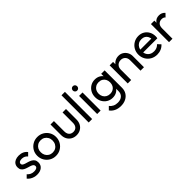

<svg xmlns="http://www.w3.org/2000/svg" viewBox="237 -2034 3564 3564"><g transform="rotate(-45 2018.5 -252.5)"><path d="M216.5 10Q177.2 10 141.4 -0.5Q105.5 -11 75.8 -30.2Q46 -49.5 23.8 -76.5L81.5 -134.5Q107.8 -103 141.9 -87.5Q176 -72 218.2 -72Q260.2 -72 283 -86.4Q305.8 -100.8 305.8 -127.2Q305.8 -153.2 287.4 -167.8Q269 -182.2 239.9 -191.6Q210.8 -201 178.5 -210.2Q146.2 -219.5 117.1 -234.5Q88 -249.5 69.6 -275.9Q51.2 -302.2 51.2 -345Q51.2 -388 71.9 -419.2Q92.5 -450.5 130.4 -467.8Q168.2 -485 220.8 -485Q276.5 -485 320.1 -465.2Q363.8 -445.5 392 -406.5L334.2 -348.8Q313.5 -375.2 284.2 -389.1Q255 -403 217.8 -403Q179 -403 158.2 -389.2Q137.5 -375.5 137.5 -352Q137.5 -328.2 155.9 -315Q174.2 -301.8 203.4 -293Q232.5 -284.2 264.8 -274.8Q297 -265.2 326.1 -249.2Q355.2 -233.2 373.6 -206.2Q392 -179.2 392 -135Q392 -68.2 344.6 -29.1Q297.2 10 216.5 10Z M709.5 10Q640.2 10 584.1 -23.1Q528 -56.2 495 -112.8Q462 -169.2 462 -238.8Q462 -308 495 -363.5Q528 -419 584.1 -452Q640.2 -485 709.5 -485Q779.2 -485 835.4 -452.4Q891.5 -419.8 924.5 -363.9Q957.5 -308 957.5 -238.8Q957.5 -169 924.5 -112.6Q891.5 -56.2 835.4 -23.1Q779.2 10 709.5 10ZM709.5 -76.8Q754.8 -76.8 789.9 -97.6Q825 -118.5 844.9 -155.4Q864.8 -192.2 864.8 -239Q864.8 -285.2 844.5 -321Q824.2 -356.8 789.5 -377.5Q754.8 -398.2 709.5 -398.2Q665 -398.2 629.8 -377.5Q594.5 -356.8 574.6 -321Q554.8 -285.2 554.8 -238.8Q554.8 -192 574.6 -155.2Q594.5 -118.5 629.8 -97.6Q665 -76.8 709.5 -76.8Z M1250.5 10Q1191.5 10 1145.1 -16.6Q1098.8 -43.2 1072.9 -90.1Q1047 -137 1047 -198.8V-475H1137.2V-202.8Q1137.2 -163.8 1150.8 -135.5Q1164.2 -107.2 1190 -91.9Q1215.8 -76.5 1250.7 -76.5Q1304 -76.5 1333.9 -110.1Q1363.8 -143.8 1363.8 -202.8V-475H1454V-198.8Q1454 -136.8 1428.1 -89.6Q1402.2 -42.5 1356.4 -16.2Q1310.5 10 1250.5 10Z M1574.8 0V-714H1665V0Z M1797.5 0V-475H1887.8V0ZM1842.5 -569.8Q1818.2 -569.8 1802.1 -586.5Q1786 -603.2 1786 -627.5Q1786 -652 1802.1 -668.5Q1818.2 -685 1842.5 -685Q1867.8 -685 1883.6 -668.5Q1899.5 -652 1899.5 -627.5Q1899.5 -603.2 1883.6 -586.5Q1867.8 -569.8 1842.5 -569.8Z M2218 209Q2144.5 209 2088.2 182.1Q2032 155.2 1997.5 106L2056.2 47.2Q2084.8 84 2124.8 103.5Q2164.8 123 2219.8 123Q2292.5 123 2335.1 84.8Q2377.8 46.5 2377.8 -19.2V-137L2394.2 -243.5L2377.8 -350V-475H2468V-19.2Q2468 49.2 2436.5 100.4Q2405 151.5 2348.6 180.2Q2292.2 209 2218 209ZM2218 -7.5Q2153.2 -7.5 2101.5 -38.8Q2049.8 -70 2020 -124.5Q1990.2 -179 1990.2 -247Q1990.2 -314.8 2019.9 -368.5Q2049.5 -422.2 2101.2 -453.6Q2153 -485 2217.5 -485Q2273.5 -485 2316.6 -462.9Q2359.8 -440.8 2385.1 -401.4Q2410.5 -362 2413.2 -309V-183.2Q2410.2 -131.2 2384.5 -91.5Q2358.8 -51.8 2315.9 -29.6Q2273 -7.5 2218 -7.5ZM2235.5 -92.8Q2279.8 -92.8 2313.1 -111.9Q2346.5 -131 2364.9 -165.5Q2383.2 -200 2383.2 -246.2Q2383.2 -292.2 2364.8 -326.6Q2346.2 -361 2312.9 -380.4Q2279.5 -399.8 2235 -399.8Q2190.2 -399.8 2155.9 -380.4Q2121.5 -361 2102.2 -326.6Q2083 -292.2 2083 -246.5Q2083 -201.5 2102.4 -166.5Q2121.8 -131.5 2156.1 -112.1Q2190.5 -92.8 2235.5 -92.8Z M2935.5 0V-276.5Q2935.5 -331.2 2901.9 -366Q2868.2 -400.8 2814.4 -400.8Q2777.8 -400.8 2749.8 -384.9Q2721.8 -369 2705.9 -341Q2690 -313 2690 -276.8L2652.5 -297.8Q2652.5 -352 2676.9 -394.1Q2701.2 -436.2 2743.9 -460.6Q2786.6 -485 2840.5 -485Q2894.5 -485 2936.4 -458.1Q2978.2 -431.2 3002 -387.6Q3025.8 -344 3025.8 -294.5V0ZM2599.8 0V-475H2690V0Z M3367.8 10Q3296.5 10 3239.8 -22.2Q3183 -54.5 3150 -110.9Q3117 -167.2 3117 -237.8Q3117 -308 3149.4 -363.9Q3181.8 -419.8 3237.5 -452.4Q3293.2 -485 3361.8 -485Q3427.5 -485 3478 -454.9Q3528.5 -424.8 3557.4 -372Q3586.2 -319.2 3586.2 -251.5Q3586.2 -241.5 3585 -230Q3583.8 -218.5 3581 -204H3180.2V-278.8H3533.2L3500.2 -250Q3499.8 -297.8 3483 -331.5Q3466.2 -365.2 3435.2 -383.6Q3404.2 -402 3360 -402Q3313.5 -402 3278.9 -381.9Q3244.2 -361.8 3225.1 -325.8Q3206 -289.8 3206 -240.5Q3206 -190.8 3226.1 -153.2Q3246.2 -115.8 3283 -95.1Q3319.8 -74.5 3368 -74.5Q3407.8 -74.5 3441.5 -88.8Q3475.2 -103 3498.8 -130.8L3556.5 -72.2Q3522.5 -32.2 3473.1 -11.1Q3423.8 10 3367.8 10Z M3683.8 0V-475H3774V0ZM3774 -270.5 3740.2 -286.2Q3740.2 -376.5 3782.2 -430.8Q3824.2 -485 3903.2 -485Q3938.8 -485 3967.9 -472.2Q3997 -459.5 4022 -431.2L3962.8 -370Q3947.8 -386.2 3929.6 -393.2Q3911.5 -400.2 3887.8 -400.2Q3838 -400.2 3806 -368.1Q3774 -336 3774 -270.5Z"/></g></svg>

Font: Marine Company Thin
Style: Regular
Weight: 100
Designer: Rodrigo Fuenzalida
Foundry: fragTYPE
Version: Version 1.000